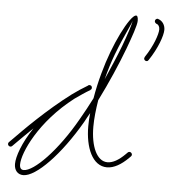

<svg xmlns="http://www.w3.org/2000/svg" viewBox="-59 -700 670 752"><g transform="rotate(5 275.5 -324.5)"><path d="M60 6C110 6 202 -88 280 -223C286 -235 293 -247 300 -259C298 -241 297 -224 297 -207C297 -124 326 -53 384 -53C411 -53 440 -70 467 -97L474 -104C476 -106 477 -108 477 -111C477 -116 472 -121 467 -121C464 -121 462 -120 460 -118L453 -111C428 -86 405 -73 384 -73C342 -73 317 -130 317 -207C317 -239 321 -275 327 -312C363 -384 396 -460 420 -524C437 -570 454 -618 454 -635C454 -695 399 -613 358 -504C338 -451 319 -384 308 -318C293 -289 278 -260 262 -233C188 -102 100 -14 60 -14C50 -14 44 -20 44 -35C44 -80 101 -208 234 -310C254 -324 274 -338 293 -349V-350C296 -351 298 -354 298 -358C298 -364 294 -368 288 -368C286 -368 284 -368 283 -366C261 -353 240 -339 221 -325C129 -256 42 -168 10 -135L-7 -118C-9 -116 -10 -114 -10 -111C-10 -106 -6 -101 0 -101C3 -101 5 -102 7 -104L24 -121C37 -134 58 -155 84 -180C43 -119 24 -64 24 -35C24 -10 38 6 60 6ZM345 -396C354 -432 365 -467 376 -496C409 -582 434 -624 434 -635C434 -621 418 -576 402 -532C386 -490 366 -444 345 -396ZM502 -481C506 -481 508 -483 510 -486C543 -535 561 -586 561 -609C561 -628 550 -644 534 -649C533 -650 532 -650 531 -650C526 -650 521 -646 521 -640C521 -636 524 -632 528 -630C536 -628 541 -620 541 -609C541 -590 525 -543 494 -497V-496C493 -495 492 -493 492 -491C492 -486 496 -481 502 -481Z"/></g></svg>

Font: Mistral SingleLine Outline
Style: Regular
Weight: 300
Designer: François Chastanet, Élisa Garzelli, Anais Alves, Morgane Autin
Foundry: institut supérieur des arts et du design Toulouse / isdaT
Version: Version 1.000;Glyphs 3.3 (3337)